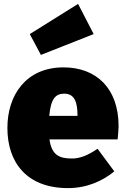

<svg xmlns="http://www.w3.org/2000/svg" viewBox="-20 -944 645 986"><path d="M461 -769 381 -924 133 -769 190 -662ZM589 -296C589 -489 476 -598 306 -598C114 -598 18 -456 18 -287C18 -109 118 22 329 22C430 22 510 -17 567 -64L481 -180C431 -146 391 -130 350 -130C287 -130 246 -145 234 -228H584C586 -248 589 -278 589 -296ZM378 -349H233C241 -437 265 -463 310 -463C365 -463 377 -415 378 -356Z"/></svg>

Font: Glow Sans SC Normal Heavy
Style: Regular
Weight: 900
Designer: Ryoko NISHIZUKA (kana, bopomofo & ideographs); Paul D. Hunt (Latin, Greek & Cyrillic); Sandoll Communications, Soo-young
Version: Version 0.93